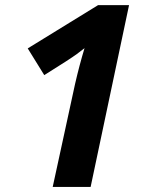

<svg xmlns="http://www.w3.org/2000/svg" viewBox="-20 -734 591 754"><path d="M335.9 0H187L274.9 -404.8Q292 -479 312 -544.9Q307.6 -541 282 -522Q256.3 -502.9 153.8 -439L88.9 -543.9L365.2 -713.9H486.8Z"/></svg>

Font: TypoPRO Open Sans
Style: Bold Italic
Weight: 700
Italic angle: -12°
Foundry: Ascender Corporation
Version: Version 1.10